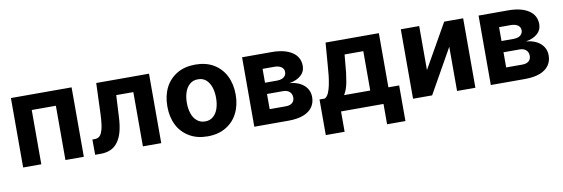

<svg xmlns="http://www.w3.org/2000/svg" viewBox="-53 -940 4354 1485"><g transform="rotate(-10 2124.5 -197.0)"><path d="M203.1 0H60.5V-545.4H537.1V0H392.6V-426.3H203.1Z M671.4 0H626L625.5 -120.1H643.6Q662.6 -120.1 676.8 -129.4Q690.4 -138.2 699.7 -160.2Q710 -184.6 714.4 -216.8Q720.2 -258.3 721.7 -304.2L730.5 -545.4H1145V0H1001V-426.3H866.7L857.9 -259.8Q855 -191.9 841.8 -142.1Q829.1 -94.2 804.7 -61.5Q781.2 -29.8 748 -15.1Q713.9 0 671.4 0Z M1508.8 10.7Q1425.8 10.7 1366.2 -24.9Q1304.7 -61 1272.9 -123.5Q1240.7 -187.5 1240.7 -270.5Q1240.7 -354.5 1272.9 -418.5Q1304.2 -480.5 1366.2 -517.6Q1426.3 -552.7 1508.8 -552.7Q1591.8 -552.7 1651.9 -517.6Q1712.9 -481 1744.6 -418.5Q1777.3 -354 1777.3 -270.5Q1777.3 -188 1744.6 -123.5Q1712.9 -60.5 1651.9 -24.9Q1592.3 10.7 1508.8 10.7ZM1572.8 -128.4Q1597.7 -149.4 1610.8 -187Q1623.5 -225.1 1623.5 -271.5Q1623.5 -318.4 1610.8 -356.4Q1597.7 -393.6 1572.8 -415.5Q1548.3 -437 1509.8 -437Q1471.2 -437 1446.3 -415.5Q1419.4 -393.1 1407.2 -356.4Q1394 -319.3 1394 -271.5Q1394 -224.6 1407.2 -187Q1419.4 -149.9 1446.3 -128.4Q1471.7 -106.4 1509.8 -106.4Q1547.9 -106.4 1572.8 -128.4Z M2144 0H1876V-545.4H2108.4Q2209.5 -545.4 2268.1 -507.3Q2326.7 -469.2 2326.7 -397.9Q2326.7 -353.5 2293.5 -324.2Q2260.7 -294.9 2201.7 -284.7Q2250 -281.2 2285.6 -262.2Q2319.8 -244.1 2338.4 -214.4Q2356.4 -185.5 2356.4 -148.9Q2356.4 -103 2332 -68.8Q2306.6 -34.7 2260.3 -17.6Q2212.9 0 2144 0ZM2016.6 -232.4V-113.3H2144Q2175.8 -113.3 2193.8 -128.4Q2211.9 -143.6 2211.9 -169.9Q2211.9 -198.2 2193.8 -215.3Q2175.3 -232.4 2144 -232.4ZM2016.6 -429.7V-320.8H2111.8Q2133.3 -320.8 2150.9 -327.6Q2166.5 -334 2175.3 -346.7Q2184.1 -359.4 2184.1 -376Q2184.1 -400.9 2163.6 -415.5Q2143.6 -429.7 2108.4 -429.7Z M2557.1 159.7H2409.2V-120.1H2451.2Q2470.2 -131.3 2481 -156.2Q2491.7 -180.2 2499 -214.8Q2507.3 -257.3 2510.7 -288.1Q2515.6 -338.4 2517.6 -367.2L2531.7 -545.4H2950.2V-120.1H3034.7V159.7H2890.6V0H2557.1ZM2602.1 -120.1H2807.6V-429.2H2660.6L2654.8 -367.2Q2649.4 -286.6 2637.2 -219.2Q2626.5 -158.2 2602.1 -120.1Z M3267.1 -545.4V-199.7L3463.4 -545.4H3612.3V0H3468.3V-347.2L3272.5 0H3122.6V-545.4Z M4001.5 0H3733.4V-545.4H3965.8Q4066.9 -545.4 4125.5 -507.3Q4184.1 -469.2 4184.1 -397.9Q4184.1 -353.5 4150.9 -324.2Q4118.2 -294.9 4059.1 -284.7Q4107.4 -281.2 4143.1 -262.2Q4177.2 -244.1 4195.8 -214.4Q4213.9 -185.5 4213.9 -148.9Q4213.9 -103 4189.5 -68.8Q4164.1 -34.7 4117.7 -17.6Q4070.3 0 4001.5 0ZM3874 -232.4V-113.3H4001.5Q4033.2 -113.3 4051.3 -128.4Q4069.3 -143.6 4069.3 -169.9Q4069.3 -198.2 4051.3 -215.3Q4032.7 -232.4 4001.5 -232.4ZM3874 -429.7V-320.8H3969.2Q3990.7 -320.8 4008.3 -327.6Q4023.9 -334 4032.7 -346.7Q4041.5 -359.4 4041.5 -376Q4041.5 -400.9 4021 -415.5Q4001 -429.7 3965.8 -429.7Z"/></g></svg>

Font: My Font
Style: Bold
Weight: 500
Designer: Rasmus Andersson
Foundry: rsms
Version: Version 0.001